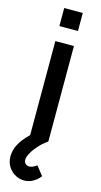

<svg xmlns="http://www.w3.org/2000/svg" viewBox="-150 -800 576 1093"><g transform="rotate(15 138.0 -253.5)"><path d="M192.7 -757.3H83.3V-651H192.7ZM167.7 146.9C147.9 163.5 116.7 175 100 155.2C88.5 143.8 92.7 125 95.8 114.6C104.2 92.7 118.8 70.8 135.4 52.1C151 32.3 171.9 14.6 192.7 0V-562.5H83.3V-8.3C54.2 18.8 29.2 51 15.6 85.4C-1 131.2 4.2 179.2 32.3 210.4C61.5 246.9 115.6 261.5 160.4 240.6C181.2 230.2 197.9 216.7 209.4 200Z"/></g></svg>

Font: Manrope Semibold
Style: Regular
Weight: 600
Width: 4
Designer: Michael Sharanda
Foundry: Michael Sharanda
Version: Version 2.000;PS 002.000;hotconv 1.0.88;makeotf.lib2.5.64775